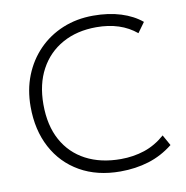

<svg xmlns="http://www.w3.org/2000/svg" viewBox="-81 -793 859 886"><g transform="rotate(-10 348.0 -350.0)"><path d="M413 15Q304.5 15 224.2 -30.8Q144 -76.5 100 -159Q56 -241.5 56 -351Q56 -430 82.2 -496.2Q108.5 -562.5 156.5 -611.8Q204.5 -661 269.8 -688Q335 -715 413 -715Q485 -715 542.2 -697Q599.5 -679 639 -646L605 -599Q532 -660 418 -660Q327 -660 259 -622.2Q191 -584.5 153.5 -515.2Q116 -446 116 -351Q116 -252.5 154 -183.2Q192 -114 261.5 -77.5Q331 -41 425 -41Q483.5 -41 535.8 -58.2Q588 -75.5 633 -115L661 -65Q608 -23 546.2 -4Q484.5 15 413 15Z"/></g></svg>

Font: Geologica Thin
Style: Regular
Weight: 100
Designer: Sindre Bremnes, Frode Helland
Foundry: Monokrom Skriftforlag AS
Version: Version 1.010; ttfautohint (v1.8.4.7-5d5b);gftools[0.9.28]